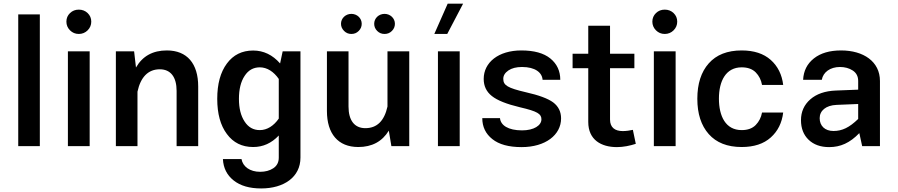

<svg xmlns="http://www.w3.org/2000/svg" viewBox="-20 -806 4951 1059"><path d="M199.7 -726.6H80.6V0H199.7Z M346.2 -686.5C346.2 -668 353 -651.9 366.2 -638.7C379.4 -625.5 395.5 -618.7 414.6 -618.7C433.6 -618.7 450.2 -625.5 463.4 -638.7C476.6 -651.9 483.4 -668 483.4 -686.5C483.4 -705.6 476.6 -721.2 463.4 -733.9C450.2 -746.6 433.6 -752.9 414.6 -752.9C395.5 -752.9 379.4 -746.6 366.2 -733.9C353 -721.2 346.2 -705.6 346.2 -686.5ZM354.5 0H474.6V-522.9H354.5Z M738.3 -300.3C755.4 -380.4 796.9 -423.8 861.3 -423.8C921.4 -423.8 954.1 -380.9 954.1 -304.7V0H1073.2V-329.1C1073.2 -455.6 1011.7 -527.8 900.4 -527.8C822.8 -527.8 766.1 -496.6 730 -433.6L719.7 -522.9H619.1V0H738.3Z M1178.2 -260.7C1178.2 -179.2 1195.8 -114.3 1231.4 -66.9C1266.6 -19 1314.9 4.9 1376.5 4.9C1430.7 4.9 1477.5 -16.1 1517.6 -58.6V63.5C1517.6 89.4 1507.3 108.9 1487.3 122.1C1467.3 135.3 1442.9 141.6 1414.6 141.6C1358.4 141.6 1319.3 112.8 1312 71.3H1209.5C1211.9 120.6 1231.4 159.7 1269 189.5C1306.2 218.8 1356.4 233.4 1420.4 233.4C1545.9 233.4 1637.2 170.9 1637.2 63.5V-522.9H1539.1L1524.9 -456.1C1483.4 -503.4 1433.6 -527.3 1376.5 -527.3C1314.9 -527.3 1266.6 -503.4 1231.4 -455.6C1195.8 -407.7 1178.2 -342.8 1178.2 -260.7ZM1297.9 -260.7C1297.9 -313 1308.1 -355.5 1329.1 -387.2C1349.6 -418.9 1377.4 -434.6 1413.1 -434.6C1453.6 -434.6 1490.2 -410.2 1517.6 -370.6V-151.9C1490.2 -112.3 1453.6 -88.4 1413.1 -88.4C1377.4 -88.4 1349.6 -104 1329.1 -135.7C1308.1 -167.5 1297.9 -209 1297.9 -260.7Z M1860.8 -674.8C1860.8 -659.7 1866.7 -646.5 1877.9 -635.3C1889.2 -624 1902.3 -618.7 1918 -618.7C1934.1 -618.7 1947.3 -624 1958.5 -635.3C1969.7 -646.5 1975.1 -659.7 1975.1 -674.8C1975.1 -705.6 1949.7 -729.5 1918 -729.5C1886.7 -729.5 1860.8 -705.6 1860.8 -674.8ZM2043.9 -674.8C2043.9 -659.7 2049.3 -646.5 2060.5 -635.3C2071.8 -624 2085 -618.7 2101.1 -618.7C2116.7 -618.7 2130.4 -624 2141.6 -635.3C2152.8 -646.5 2158.2 -659.7 2158.2 -674.8C2158.2 -705.6 2132.3 -729.5 2101.1 -729.5C2069.3 -729.5 2043.9 -705.6 2043.9 -674.8ZM1783.2 -193.8C1783.2 -68.4 1844.7 4.9 1956.1 4.9C2031.7 4.9 2087.9 -25.4 2124.5 -85.4L2138.7 0H2237.3V-522.9H2117.2V-218.3C2099.6 -138.7 2059.1 -99.1 1995.1 -99.1C1935.1 -99.1 1902.3 -142.1 1902.3 -218.3V-522.9H1783.2Z M2375.5 -618.7H2446.8L2534.2 -785.6H2449.2ZM2395.5 0H2515.6V-522.9H2395.5Z M2855.5 -527.8C2729.5 -527.8 2647.9 -461.9 2647.9 -370.6C2647.9 -331.1 2663.1 -299.8 2692.9 -276.4C2722.7 -252.4 2774.4 -231.9 2847.7 -214.4C2944.8 -191.9 2966.3 -177.7 2966.3 -147.9C2966.3 -114.3 2925.3 -86.9 2859.4 -86.9C2782.7 -86.9 2741.2 -115.2 2737.8 -154.3H2640.1C2640.1 -106.4 2658.7 -67.9 2695.8 -38.6C2732.4 -9.3 2786.1 5.4 2856.9 5.4C2988.8 5.4 3074.7 -62 3074.7 -152.8C3074.7 -189.9 3060.1 -219.2 3031.2 -241.2C3002 -262.7 2951.7 -281.2 2879.9 -297.4C2779.8 -320.8 2755.9 -335.4 2755.9 -371.1C2755.9 -389.2 2765.1 -404.3 2784.2 -417.5C2803.2 -430.2 2828.1 -436.5 2859.4 -436.5C2931.2 -436.5 2970.2 -406.2 2972.7 -365.7H3070.3C3070.3 -414.1 3052.2 -453.6 3015.6 -483.4C2979 -513.2 2925.3 -527.8 2855.5 -527.8Z M3470.7 -89.8C3456.5 -86.4 3433.1 -83 3415 -83C3371.6 -83 3344.7 -103 3344.7 -146.5V-429.7H3479V-509.8H3344.7V-664.1H3224.6V-509.8H3138.2V-429.7H3224.6V-133.3C3224.6 -34.2 3296.4 5.4 3382.8 5.4C3418.5 5.4 3455.1 -2.4 3486.8 -12.7Z M3578.1 -686.5C3578.1 -668 3585 -651.9 3598.1 -638.7C3611.3 -625.5 3627.4 -618.7 3646.5 -618.7C3665.5 -618.7 3682.1 -625.5 3695.3 -638.7C3708.5 -651.9 3715.3 -668 3715.3 -686.5C3715.3 -705.6 3708.5 -721.2 3695.3 -733.9C3682.1 -746.6 3665.5 -752.9 3646.5 -752.9C3627.4 -752.9 3611.3 -746.6 3598.1 -733.9C3585 -721.2 3578.1 -705.6 3578.1 -686.5ZM3586.4 0H3706.5V-522.9H3586.4Z M4070.8 -527.8C3991.7 -527.8 3931.2 -503.9 3889.2 -456.5C3847.2 -409.2 3826.2 -343.8 3826.2 -261.2C3826.2 -178.7 3847.2 -113.8 3889.2 -66.4C3931.2 -19 3991.7 4.9 4070.8 4.9C4138.7 4.9 4192.4 -12.7 4231.4 -47.9C4270 -82.5 4293 -128.4 4299.8 -185.5H4183.1C4178.2 -158.2 4166.5 -135.3 4148.4 -116.7C4129.9 -97.7 4104 -88.4 4070.8 -88.4C3981.9 -88.4 3945.3 -165.5 3945.3 -262.2C3945.3 -358.9 3983.4 -434.6 4070.8 -434.6C4104 -434.6 4129.9 -425.3 4148.4 -406.7C4166.5 -388.2 4178.2 -365.2 4183.1 -337.4H4299.8C4293 -394.5 4270 -440.9 4231 -475.6C4191.9 -510.3 4138.7 -527.8 4070.8 -527.8Z M4833.5 -359.4C4833.5 -466.8 4742.2 -527.8 4619.1 -527.8C4556.2 -527.8 4506.3 -513.2 4469.2 -483.9C4431.6 -454.1 4412.1 -415 4409.7 -365.7H4512.7C4520 -408.2 4559.6 -436.5 4612.8 -436.5C4639.6 -436.5 4663.6 -430.2 4683.6 -417C4703.6 -403.8 4713.4 -384.3 4713.4 -359.4V-311.5L4589.8 -306.6C4530.8 -304.2 4483.9 -288.1 4449.7 -258.3C4415 -228 4397.9 -189.5 4397.9 -143.1C4397.9 -98.1 4412.1 -62 4439.9 -35.2C4467.8 -8.3 4505.9 5.4 4553.2 5.4C4615.7 5.4 4667.5 -17.6 4719.7 -71.8L4735.4 0H4833.5ZM4501 -154.3C4501 -195.3 4535.2 -225.1 4594.2 -227.5L4713.4 -232.4V-149.9C4665 -103 4625.5 -83.5 4577.1 -83.5C4529.8 -83.5 4501 -111.8 4501 -154.3Z"/></svg>

Font: Estedad SemiBold
Style: Regular
Weight: 600
Designer: Amin Abedi
Version: Version 7.3